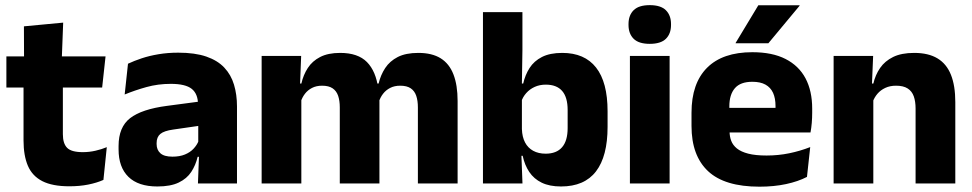

<svg xmlns="http://www.w3.org/2000/svg" viewBox="-20 -707 3748 740"><path d="M247.5 11Q182 11 143.2 -8.8Q104.4 -28.6 87.5 -68Q70.7 -107.4 70.7 -165.5V-440.1H222.3V-189.9Q222.3 -153.9 238.7 -137.3Q255 -120.6 299.3 -120.6Q324.1 -120.6 348 -126.1Q371.9 -131.6 391.6 -139.8L378.6 -13.6Q353.2 -2.3 319.9 4.4Q286.7 11 247.5 11ZM4.6 -369.5V-489.6H386.8L373.7 -369.5ZM72.7 -478.7 72.2 -605.5 223.5 -619.8 218.1 -478.7Z M742.9 0 747.6 -123 744.1 -130.7V-284L743.2 -303.9Q743.2 -345.1 719 -364.5Q694.8 -383.8 638.3 -383.8Q588.8 -383.8 544.3 -371.4Q499.8 -359 460.5 -342.8L473.3 -461.4Q496.8 -472.5 526.2 -482.3Q555.7 -492.1 591.1 -498Q626.4 -504 666.9 -504Q731.5 -504 775.1 -489Q818.6 -474 844.5 -446.4Q870.5 -418.8 881.9 -380.6Q893.4 -342.5 893.4 -296.4V0ZM586.5 11.7Q512.9 11.7 475 -25.4Q437 -62.6 437 -131V-144.3Q437 -217.1 481.6 -251.7Q526.3 -286.3 623.8 -299L755.8 -316.5L764.8 -224.6L647.8 -207.7Q612.3 -202.8 598 -190.8Q583.6 -178.8 583.6 -155.4V-151.8Q583.6 -129.5 598.1 -116.4Q612.6 -103.2 644.6 -103.2Q672.5 -103.2 692.6 -111.5Q712.8 -119.8 725.9 -133.8Q739.1 -147.7 745.6 -164.4L767.1 -102.7H741.8Q734.1 -70.3 717.2 -44.5Q700.3 -18.6 668.9 -3.5Q637.6 11.7 586.5 11.7Z M1590.6 0V-293Q1590.6 -318.8 1584.3 -337.6Q1578 -356.4 1563.2 -366.5Q1548.3 -376.7 1522.5 -376.7Q1500.3 -376.7 1483.8 -368.2Q1467.3 -359.8 1456.4 -345.6Q1445.4 -331.4 1440 -313.5L1425.3 -385H1439.2Q1447.1 -418 1464.6 -444.7Q1482.1 -471.4 1513 -487.3Q1544 -503.1 1592.4 -503.1Q1645 -503.1 1678.3 -482.4Q1711.6 -461.7 1727.6 -420.4Q1743.7 -379.2 1743.7 -317.6V0ZM988.4 0V-491.4H1140.7L1135.6 -359.2L1141.4 -354.2V0ZM1289.6 0V-293Q1289.6 -318.8 1283.3 -337.6Q1276.9 -356.4 1262.1 -366.5Q1247.2 -376.7 1221.4 -376.7Q1199.2 -376.7 1182.7 -368.2Q1166.2 -359.8 1155.3 -345.6Q1144.4 -331.4 1138.9 -313.5L1115.3 -385H1141.5Q1149.1 -418.5 1166.4 -445.1Q1183.6 -471.7 1214.1 -487.4Q1244.6 -503.1 1291.1 -503.1Q1359.5 -503.1 1394.3 -467.8Q1429.1 -432.4 1437.8 -365.4Q1439.3 -355.6 1440.9 -341.2Q1442.4 -326.7 1442.4 -315.2V0Z M2142.2 11.7Q2098 11.7 2067.9 -2.9Q2037.8 -17.5 2019.9 -44.2Q2002.1 -70.8 1994.5 -106.4H1955L1991.5 -209.4Q1992.5 -179.2 2003.6 -158Q2014.7 -136.9 2035 -125.8Q2055.3 -114.7 2083.1 -114.7Q2124.8 -114.7 2146.3 -139.5Q2167.8 -164.2 2167.8 -213.5V-283.1Q2167.8 -332.2 2146.6 -356.5Q2125.4 -380.8 2083.5 -380.8Q2059.8 -380.8 2040.6 -372Q2021.4 -363.2 2008.2 -348.2Q1994.9 -333.3 1989 -314.5L1954.3 -385H1996.5Q2004 -418.1 2021 -444.9Q2038.1 -471.7 2068.8 -487.4Q2099.6 -503.1 2147.2 -503.1Q2233 -503.1 2277.3 -446.7Q2321.7 -390.3 2321.7 -278.2V-218.1Q2321.7 -104.7 2277.1 -46.5Q2232.5 11.7 2142.2 11.7ZM1841.4 0V-660.3H1993.5V-513.7L1991 -356.1L1991.5 -342.6V-154.2L1989 -124.3L1993.7 0Z M2407.8 0V-491.4H2560.8V0ZM2484.3 -538Q2441.7 -538 2422.1 -557.6Q2402.4 -577.3 2402.4 -610.9V-614.3Q2402.4 -648 2422.1 -667.6Q2441.7 -687.2 2484.3 -687.2Q2526.6 -687.2 2546.4 -667.6Q2566.2 -648 2566.2 -614.3V-610.9Q2566.2 -576.8 2546.4 -557.4Q2526.6 -538 2484.3 -538Z M2907 12.5Q2772.9 12.5 2709.1 -47.2Q2645.2 -107 2645.2 -221.4V-272.5Q2645.2 -385.7 2705.1 -445.8Q2764.9 -505.8 2879.7 -505.8Q2956.5 -505.8 3007.6 -479.7Q3058.8 -453.6 3084.6 -405.1Q3110.3 -356.5 3110.3 -288.5V-272.1Q3110.3 -253 3108.7 -233.3Q3107 -213.5 3103.8 -196.4H2966.1Q2967.8 -225.6 2968.4 -251.4Q2969 -277.2 2969 -297.9Q2969 -328.3 2959.5 -349.2Q2949.9 -370 2930.2 -380.9Q2910.5 -391.8 2879.7 -391.8Q2833.7 -391.8 2812.4 -367.1Q2791 -342.4 2791 -296.9V-252L2791.9 -235.3V-200.5Q2791.9 -181.3 2798.2 -164.4Q2804.5 -147.5 2820.3 -134.7Q2836.2 -121.9 2863.9 -114.8Q2891.7 -107.6 2934.6 -107.6Q2979.9 -107.6 3022 -116.3Q3064.1 -125 3102.7 -140.1L3090.2 -25.2Q3056.2 -7.5 3009.6 2.5Q2963.1 12.5 2907 12.5ZM2726.2 -196.4V-291.2H3073V-196.4ZM2902.8 -686.8H3061.7V-684.9L2941.4 -540.2H2815.3V-541.7Z M3508.8 0V-288.8Q3508.8 -315.9 3501.9 -335.6Q3494.9 -355.4 3478.4 -366Q3461.9 -376.7 3433.5 -376.7Q3409.9 -376.7 3391.9 -368.2Q3373.9 -359.8 3361.8 -345.6Q3349.7 -331.4 3343.4 -313.5L3319.8 -385H3346Q3353.8 -418.5 3372.1 -445.1Q3390.4 -471.7 3422.3 -487.4Q3454.3 -503.1 3503.4 -503.1Q3558.4 -503.1 3593.4 -481.9Q3628.4 -460.7 3645.1 -418.7Q3661.9 -376.6 3661.9 -313.3V0ZM3192.9 0V-491.4H3345.2L3340.1 -368.6L3345.9 -354.2V0Z"/></svg>

Font: Anek Latin Medium
Style: Regular
Weight: 500
Designer: Yesha Goshar
Foundry: Ek Type
Version: Version 1.003